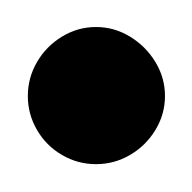

<svg xmlns="http://www.w3.org/2000/svg" viewBox="-20 -640 140 140"><path d="M0.3 -570Q0.3 -556.7 7 -545.2Q13.7 -533.7 25.2 -527Q36.7 -520.3 50 -520.3Q63.3 -520.3 74.8 -527Q86.3 -533.7 93.3 -545.2Q100.3 -556.7 100.3 -570Q100.3 -583.3 93.3 -594.8Q86.3 -606.3 74.8 -613.3Q63.3 -620.3 50 -620.3Q36.7 -620.3 25.2 -613.3Q13.7 -606.3 7 -594.8Q0.3 -583.3 0.3 -570Z"/></svg>

Font: Linefont Thin
Style: Regular
Weight: 100
Monospace: yes
Version: Version 3.002;gftools[0.9.33]